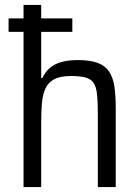

<svg xmlns="http://www.w3.org/2000/svg" viewBox="-20 -763 566 783"><path d="M15 -633V-688H275V-633ZM76 0V-743H148V-445H153Q163 -467 180.5 -483.5Q198 -500 226.5 -509Q255 -518 298 -518Q348 -518 378.5 -506.5Q409 -495 425 -471Q441 -447 446.5 -410Q452 -373 452 -321V0H379V-297Q379 -349 375.5 -380Q372 -411 360.5 -426.5Q349 -442 327 -447.5Q305 -453 269 -453Q225 -453 200.5 -439.5Q176 -426 165 -401.5Q154 -377 151 -342.5Q148 -308 148 -264V0Z"/></svg>

Font: Saira SemiCondensed
Style: Regular
Weight: 400
Width: 4
Designer: Hector Gatti with collaboration of the Omnibus-Type team
Foundry: Omnibus-Type
Version: Version 1.101